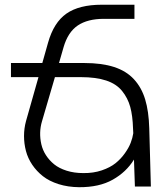

<svg xmlns="http://www.w3.org/2000/svg" viewBox="-20 -781 690 804"><path d="M611.8 0H544.9L541 -112.8Q508.8 -60.5 452.1 -28.6Q395.5 3.4 311 2.9Q264.2 2.4 225.1 -10Q186 -22.5 159.7 -43.2Q133.3 -64 115 -91.1Q96.7 -118.2 88.6 -148.9Q80.6 -179.7 80.6 -211.4Q80.6 -243.2 88.9 -273.9L141.1 -458H25.9V-517.1H157.2L181.2 -602.1Q205.1 -687 258.3 -724.1Q311.5 -761.2 405.8 -761.2H543V-702.1H415Q346.7 -702.1 305.4 -674.1Q264.2 -646 246.1 -583L227.1 -517.1H333Q406.2 -517.1 457.5 -500.5Q508.8 -483.9 540.8 -449.2Q572.8 -414.6 587.9 -364.7Q603 -314.9 605 -244.1ZM329.1 -56.2Q371.1 -55.7 406.2 -67.6Q441.4 -79.6 463.9 -97.7Q486.3 -115.7 502.9 -139.2Q519.5 -162.6 527.3 -183.1Q535.2 -203.6 538.1 -223.1L537.1 -242.2Q535.6 -295.9 525.4 -333.3Q515.1 -370.6 491.2 -400.1Q467.3 -429.7 424.6 -443.8Q381.8 -458 318.8 -458H210L155.8 -272.9Q148.9 -250 148.2 -225.6Q147.5 -201.2 153.1 -176.8Q158.7 -152.3 172.6 -130.9Q186.5 -109.4 207 -92.8Q227.5 -76.2 259 -66.2Q290.5 -56.2 329.1 -56.2Z"/></svg>

Font: Montserrat arm Light
Style: Regular
Weight: 300
Designer: Julieta Ulanovsky
Foundry: Julieta Ulanovsky
Version: Version 6.000;PS 006.000;hotconv 1.0.88;makeotf.lib2.5.64775